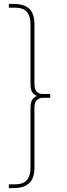

<svg xmlns="http://www.w3.org/2000/svg" viewBox="-20 -762 340 976"><path d="M25 194V175H57Q98 175 116.5 153.5Q135 132 135 92V-212Q135 -232 139 -244.5Q143 -257 151.5 -264.5Q160 -272 172 -276V-272Q160 -277 151.5 -284Q143 -291 139 -303.5Q135 -316 135 -336V-640Q135 -680 116.5 -701.5Q98 -723 57 -723H25V-742H50Q102 -742 128.5 -717.5Q155 -693 155 -640V-336Q155 -308 166.5 -296Q178 -284 200 -284H235V-265H200Q178 -265 166.5 -252.5Q155 -240 155 -212V92Q155 144 128.5 169Q102 194 50 194Z"/></svg>

Font: Montserrat Thin Thin
Style: Regular
Weight: 250
Version: Version 9.000